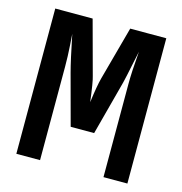

<svg xmlns="http://www.w3.org/2000/svg" viewBox="-100 -750 799 841"><g transform="rotate(15 300.0 -329.5)"><path d="M443.4 0V-423.8Q443.4 -475.1 451.2 -570.8Q422.4 -429.2 414.6 -404.3L354 -175.8H247.6L186 -404.3Q171.9 -457 148.9 -570.8L152.3 -522Q155.8 -470.7 155.8 -423.8V0H48.3V-658.7H217.8L283.7 -415Q291 -392.1 302.2 -302.2Q312 -377.9 321.8 -414.6L388.2 -658.7H551.8V0Z"/></g></svg>

Font: Cousine
Style: Bold
Weight: 700
Monospace: yes
Designer: Steve Matteson
Foundry: Ascender Corporation
Version: Version 1.20